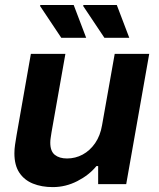

<svg xmlns="http://www.w3.org/2000/svg" viewBox="-20 -744 641 776"><path d="M193.2 12.2Q148.3 12.2 113.1 -2Q77.9 -16.3 58.1 -46.2Q38.2 -76.2 38.2 -124.3Q38.2 -141.4 40.9 -159.6Q43.6 -177.8 47.1 -198.3L104.8 -526.2H244.3L188.3 -209.8Q186.5 -197.7 184.9 -187.4Q183.2 -177 183.2 -167.3Q183.2 -132.9 201.5 -118.2Q219.8 -103.5 250.9 -103.5Q284.7 -103.5 314.1 -119.3Q343.5 -135.1 364.5 -165.4Q385.4 -195.8 392.5 -238.1L443.6 -526.2H583.1L490.1 0.2H376.7V-72.7H369.7Q339.7 -36.1 292.5 -12Q245.4 12.2 193.2 12.2ZM402 -591.2 315.7 -720.4 317.9 -723.7H452.1L502.5 -591.2ZM227.7 -591.2 141.5 -720.4 143.7 -723.7H277.9L328.3 -591.2Z"/></svg>

Font: Archivo Variable SemiBold
Style: Italic
Weight: 600
Italic angle: -10°
Designer: Hector Gatti
Foundry: Omnibus-Type
Version: Version 2.001